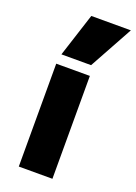

<svg xmlns="http://www.w3.org/2000/svg" viewBox="-150 -851 648 912"><g transform="rotate(20 173.5 -395.0)"><path d="M68 0V-520H238V0ZM226 -570H76L147 -790H347Z"/></g></svg>

Font: M PLUS 2 Thin ExtraBold
Style: Regular
Weight: 800
Version: Version 1.001